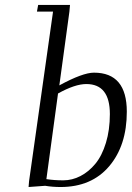

<svg xmlns="http://www.w3.org/2000/svg" viewBox="-20 -749 533 774"><path d="M95.2 4.9 97.2 -19 193.8 -702.1H128.9L133.8 -729H262.2L259.8 -702.1L219.2 -404.8Q313.5 -456.1 358.9 -456.1Q491.2 -456.1 491.2 -298.8Q491.2 -162.6 420.2 -78.9Q349.1 4.9 224.1 4.9Q191.9 4.9 162.1 0ZM167 -26.9Q199.2 -22 234.9 -22Q271 -22 304.4 -39.3Q337.9 -56.6 364.5 -88.9Q391.1 -121.1 407 -173.1Q422.9 -225.1 422.9 -289.1Q422.9 -410.2 328.1 -410.2Q282.2 -410.2 213.9 -372.1Z"/></svg>

Font: Dehuti
Style: Italic
Weight: 400
Version: Version 1.2